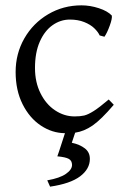

<svg xmlns="http://www.w3.org/2000/svg" viewBox="-20 -489 477 726"><path d="M264.2 12.7 251.5 50.8Q281.2 57.1 300.5 71.8Q319.8 86.4 319.8 111.8Q319.8 149.9 283 177.7Q246.1 205.6 169.4 216.8L158.7 192.9Q206.1 184.6 229.2 168.5Q252.4 152.3 252.4 134.8Q252.4 118.7 240.2 111.8Q228 105 196.8 102.1Q197.3 100.6 203.4 83Q209.5 65.4 225.6 14.6Q177.2 14.2 134.5 -14.2Q91.8 -42.5 65.4 -95Q39.1 -147.5 39.1 -216.8Q39.1 -286.1 72 -343.8Q105 -401.4 162.1 -435.1Q219.2 -468.8 288.1 -468.8Q320.8 -468.8 353.8 -458Q386.7 -447.3 402.8 -430.2Q404.8 -418.9 395 -392.1Q385.3 -365.2 375 -350.1L356.9 -355Q350.6 -368.7 336.4 -382.3Q322.3 -396 298.6 -405.5Q274.9 -415 244.1 -415Q209 -415 179 -394Q148.9 -373 130.6 -331.8Q112.3 -290.5 112.3 -231.9Q112.3 -178.2 133.1 -136.5Q153.8 -94.7 188.2 -71.8Q222.7 -48.8 262.2 -48.8Q283.7 -48.8 298.3 -52.2Q313 -55.7 334.5 -69.3Q356 -83 391.1 -112.8L410.2 -92.8Q362.3 -36.6 330.1 -14.4Q297.9 7.8 264.2 12.7Z"/></svg>

Font: David Libre
Style: Regular
Weight: 400
Version: Version 1.000